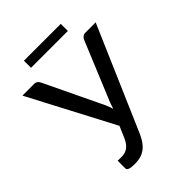

<svg xmlns="http://www.w3.org/2000/svg" viewBox="-222 -863 972 972"><g transform="rotate(-45 263.5 -377.5)"><path d="M1.5 0ZM139.2 -67.4Q149.4 -67.4 159.4 -69.8Q169.4 -72.3 179 -78.4Q188.5 -84.5 197 -95Q205.6 -105.5 212.9 -121.6L240.7 -186L1.5 -641.6H85Q96.2 -641.6 103.5 -636Q110.8 -630.4 115.2 -621.1L252.9 -333.5Q269.5 -301.8 279.3 -269Q284.2 -285.2 290 -301.3Q295.9 -317.4 303.2 -333L422.4 -621.1Q425.8 -628.9 433.3 -635.3Q440.9 -641.6 452.1 -641.6H525.9L284.7 -84Q272.9 -57.6 259.5 -40.3Q246.1 -22.9 230.5 -12.7Q214.8 -2.4 197 1.7Q179.2 5.9 158.7 5.9Q109.4 5.9 109.4 -11.7V-67.4H139.2ZM131.8 -761.2H395.5V-710.4H131.8Z"/></g></svg>

Font: Carlito
Style: Regular
Weight: 400
Designer: Lukasz Dziedzic
Foundry: tyPoland Lukasz Dziedzic
Version: Version 1.103; Beta1; all basic design good, some composites